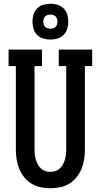

<svg xmlns="http://www.w3.org/2000/svg" viewBox="-20 -1001 540 1029"><path d="M250 8Q224 8 197.5 2.5Q171 -3 148.5 -17Q126 -31 109.5 -51.5Q93 -72 83 -96.5Q73 -121 69 -147.5Q65 -174 65 -200V-647H26V-735H205V-647H165V-200Q165 -186 166.5 -172.5Q168 -159 172 -145.5Q176 -132 182.5 -120Q189 -108 199 -98.5Q209 -89 222.5 -84.5Q236 -80 250 -80Q264 -80 277.5 -84.5Q291 -89 301 -98.5Q311 -108 317.5 -120Q324 -132 328 -145.5Q332 -159 333.5 -172.5Q335 -186 335 -200V-647H295V-735H474V-647H435V-200Q435 -174 431 -147.5Q427 -121 417 -96.5Q407 -72 390.5 -51.5Q374 -31 351.5 -17Q329 -3 302.5 2.5Q276 8 250 8ZM250 -789Q231 -789 212 -794.5Q193 -800 179 -814Q165 -828 159.5 -847Q154 -866 154 -885Q154 -904 159.5 -923Q165 -942 179 -956Q193 -970 212 -975.5Q231 -981 250 -981Q269 -981 288 -975.5Q307 -970 321 -956Q335 -942 340.5 -923Q346 -904 346 -885Q346 -866 340.5 -847Q335 -828 321 -814Q307 -800 288 -794.5Q269 -789 250 -789ZM250 -847Q258 -847 265.5 -849.5Q273 -852 278 -857Q283 -862 285.5 -869.5Q288 -877 288 -885Q288 -893 285.5 -900.5Q283 -908 278 -913Q273 -918 265.5 -920.5Q258 -923 250 -923Q242 -923 234.5 -920.5Q227 -918 222 -913Q217 -908 214.5 -900.5Q212 -893 212 -885Q212 -877 214.5 -869.5Q217 -862 222 -857Q227 -852 234.5 -849.5Q242 -847 250 -847Z"/></svg>

Font: Iosevka Curly Slab Semibold
Style: Regular
Weight: 600
Monospace: yes
Designer: Belleve Invis
Foundry: Belleve Invis
Version: Version 22.1.2; ttfautohint (v1.8.4)